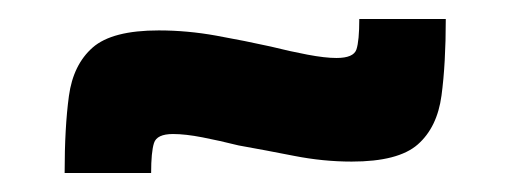

<svg xmlns="http://www.w3.org/2000/svg" viewBox="-20 -405 537 202"><path d="M48 -223Q48 -271 52.5 -304Q57 -337 77.5 -355Q98 -373 147 -373Q177 -373 207.5 -367.5Q238 -362 265 -356Q285 -351 303.5 -347.5Q322 -344 334 -344Q352 -344 355 -353Q358 -362 358 -385H449Q449 -338 444.5 -304.5Q440 -271 419.5 -253Q399 -235 350 -235Q320 -235 289.5 -241Q259 -247 231 -252Q211 -257 193 -260.5Q175 -264 162 -264Q145 -264 142 -254.5Q139 -245 139 -223Z"/></svg>

Font: Saira Thin ExtraBold
Style: Regular
Weight: 800
Version: Version 1.101